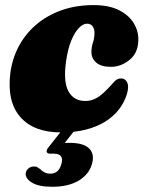

<svg xmlns="http://www.w3.org/2000/svg" viewBox="-20 -505 570 754"><path d="M322 -412Q306 -412 289.8 -395.2Q273.5 -378.5 260 -346Q246.5 -313.5 239.5 -265Q228 -183.5 249 -146Q270 -108.5 315 -108.5Q332 -108.5 346.8 -114.2Q361.5 -120 375.2 -130.8Q389 -141.5 402.5 -156Q421 -176.5 431.5 -187Q442 -197.5 457 -197Q472 -196.5 479.5 -181Q487 -165.5 478.5 -136Q468.5 -103 447 -75.2Q425.5 -47.5 393 -27.2Q360.5 -7 317.2 4Q274 15 220 15Q113 15 60 -45.2Q7 -105.5 20.5 -217Q27.5 -273 53 -321.8Q78.5 -370.5 121 -407.2Q163.5 -444 220.8 -464.5Q278 -485 348 -485Q409.5 -485 449 -464.2Q488.5 -443.5 507 -411Q525.5 -378.5 523 -342Q520.5 -294.5 487.2 -268.5Q454 -242.5 415.5 -242.5Q377.5 -242.5 358 -259.2Q338.5 -276 339 -302Q339.5 -322 345 -337.8Q350.5 -353.5 351 -374Q351.5 -390.5 344 -401.2Q336.5 -412 322 -412ZM234 -7H284L223.5 70L191 62Q204 59 218.2 57.5Q232.5 56 254 56Q307 56 329.5 77.5Q352 99 341.5 137.5Q330.5 179 289.8 203.8Q249 228.5 185 228.5Q132 228.5 105.2 212Q78.5 195.5 81 174Q83.5 163 92.2 156Q101 149 111.5 149Q120 148 125.8 151.2Q131.5 154.5 137 158.5Q146.5 168 156 172.5Q165.5 177 178.5 177Q212 177 222 135.5Q226.5 117.5 218.8 108Q211 98.5 191 98.5H178Q164.5 98.5 163.2 90.8Q162 83 171.5 72Z"/></svg>

Font: Fraunces Wonky
Style: Italic
Weight: 900
Italic angle: -16°
Version: Version 1.000;[b76b70a41]